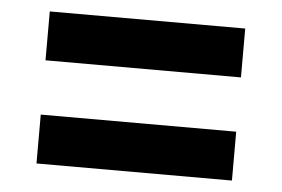

<svg xmlns="http://www.w3.org/2000/svg" viewBox="-36 -519 673 458"><g transform="rotate(5 300.0 -290.0)"><path d="M66 -355V-472H534V-355ZM66 -108V-225H534V-108Z"/></g></svg>

Font: Radio Canada SemiBold
Style: Regular
Weight: 600
Designer: Charles Daoud, Etienne Aubert Bonn, Alexandre Saumier Demers, Jacques Le Bailly
Foundry: Radio-Canada
Version: Version 2.104; ttfautohint (v1.8.4.7-5d5b);gftools[0.9.28.de